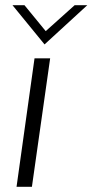

<svg xmlns="http://www.w3.org/2000/svg" viewBox="-20 -717 355 737"><path d="M112.5 -493H172.5L102.5 0H43.5ZM28 -697H74L155.5 -597.5L266.5 -697H315L151 -546.5Z"/></svg>

Font: HK Grotesk Light
Style: Italic
Weight: 300
Italic angle: -16°
Designer: Alfredo Marco Pradil
Foundry: Hanken Design Co.
Version: Version 3.001